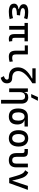

<svg xmlns="http://www.w3.org/2000/svg" viewBox="2102 -2937 1069 5313"><g transform="rotate(90 2636.5 -280.5)"><path d="M305.7 9.8C387.2 9.8 455.6 0.5 507.8 -13.7L481 -106.9C439 -95.7 390.1 -80.1 309.6 -80.1C229 -80.1 189 -100.6 189 -141.6C189 -189 252.4 -212.4 379.9 -212.4H395.5L407.2 -300.8C271 -306.2 203.6 -331.5 203.6 -377C203.6 -417.5 243.7 -437.5 324.2 -437.5C383.8 -437.5 435.5 -428.7 481 -410.6L512.7 -499C471.7 -518.1 405.8 -527.3 313.5 -527.3C168 -527.3 95.7 -485.4 95.7 -401.4C95.7 -335.4 140.1 -291.5 230.5 -268.6V-258.8C130.4 -245.1 81.1 -204.6 81.1 -136.7C81.1 -38.6 155.3 9.8 305.7 9.8Z M1058.6 9.8C1089.4 9.8 1105.5 8.3 1129.9 3.9L1118.2 -86.9C1105.5 -84.5 1096.7 -83 1087.9 -83C1036.1 -83 1026.4 -105 1026.4 -156.2V-424.8H1123V-517.6H615.2V-424.8H697.3V0H800.8V-424.8H922.9V-151.4C922.9 -38.6 962.9 9.8 1058.6 9.8Z M1544.9 9.8C1597.7 9.8 1641.1 3.9 1691.4 -10.7L1679.7 -101.6C1640.1 -88.9 1610.8 -83 1584 -83C1501 -83 1485.4 -118.2 1485.4 -200.2V-517.6H1235.4V-431.6H1381.8V-195.3C1381.8 -51.8 1429.7 9.8 1544.9 9.8Z M2132.3 234.4C2235.4 208 2286.1 150.9 2286.1 61.5C2286.1 -30.3 2233.4 -83 2141.6 -83C2017.1 -83 1946.3 -141.1 1946.3 -250C1946.3 -374 2046.9 -491.2 2283.2 -641.6V-732.4H1871.1V-641.6H2149.4V-628.4C1944.8 -523.9 1843.8 -397 1843.8 -245.1C1843.8 -81.1 1942.4 9.8 2115.2 9.8C2158.7 9.8 2183.6 28.8 2183.6 61.5C2183.6 99.6 2151.4 127.4 2085.9 146.5Z M2744.1 224.6H2847.7V-336.9C2847.7 -458 2785.2 -527.3 2675.8 -527.3C2588.9 -527.3 2544.9 -493.2 2539.1 -423.8H2527.8L2519.5 -517.6H2425.8V0H2529.3V-291C2529.3 -390.6 2570.3 -439.5 2651.4 -439.5C2710 -439.5 2744.1 -402.3 2744.1 -336.9ZM2582.5 -609.4H2676.3L2769 -794.9H2665.5Z M3205.6 9.8C3349.6 9.8 3424.8 -72.3 3424.8 -229.5C3424.8 -323.7 3377.9 -402.8 3314.9 -413.1V-424.8H3481.4V-517.6H3205.6C3063.5 -517.6 2981.4 -419.9 2981.4 -249C2981.4 -79.1 3058.1 9.8 3205.6 9.8ZM3205.6 -83C3128.9 -83 3088.9 -140.1 3088.9 -249C3088.9 -361.3 3130.9 -424.8 3205.6 -424.8C3276.9 -424.8 3317.4 -361.3 3317.4 -249C3317.4 -140.1 3278.8 -83 3205.6 -83Z M3808.6 9.8C3952.1 9.8 4035.2 -87.9 4035.2 -258.8C4035.2 -429.7 3952.1 -527.3 3808.6 -527.3C3665 -527.3 3582 -429.7 3582 -258.8C3582 -87.9 3665 9.8 3808.6 9.8ZM3808.6 -83C3732.4 -83 3689.5 -146.5 3689.5 -258.8C3689.5 -371.1 3732.4 -434.6 3808.6 -434.6C3884.8 -434.6 3927.7 -371.1 3927.7 -258.8C3927.7 -146.5 3884.8 -83 3808.6 -83Z M4414.1 9.8C4545.9 9.8 4611.3 -59.6 4611.3 -200.2V-517.6H4507.8V-200.2C4507.8 -122.1 4476.6 -83 4414.1 -83C4351.6 -83 4319.8 -122.1 4319.8 -200.2V-380.9C4319.8 -481.4 4283.2 -517.6 4181.2 -517.6H4104V-424.8H4161.6C4201.7 -424.8 4216.3 -406.7 4216.3 -356.4V-200.2C4216.3 -59.6 4282.2 9.8 4414.1 9.8Z M4904.3 0H5046.9L5234.4 -517.6H5124L4982.4 -87.9H4976.6L4929.7 -273.4C4896.5 -403.8 4850.1 -490.2 4750 -527.3L4690.4 -441.9C4778.3 -408.7 4811 -321.3 4849.1 -190.4Z"/></g></svg>

Font: Cascadia Mono NF
Style: Regular
Weight: 400
Monospace: yes
Designer: Aaron Bell
Foundry: Saja Typeworks
Version: Version 2404.023